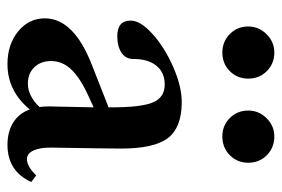

<svg xmlns="http://www.w3.org/2000/svg" viewBox="-136 -582 729 496"><g transform="rotate(90 228.0 -333.5)"><path d="M115.2 -543.9Q86.9 -543.9 67.4 -563.2Q47.9 -582.5 47.9 -610.8Q47.9 -638.2 67.9 -658.2Q87.9 -678.2 115.2 -678.2Q143.6 -678.2 163.1 -658.9Q182.6 -639.6 182.6 -610.8Q182.6 -582.5 163.3 -563.2Q144 -543.9 115.2 -543.9ZM332 -543.9Q303.7 -543.9 284.4 -563.2Q265.1 -582.5 265.1 -610.8Q265.1 -638.2 284.9 -658.2Q304.7 -678.2 332 -678.2Q360.8 -678.2 380.4 -658.9Q399.9 -639.6 399.9 -610.8Q399.9 -582.5 380.4 -563.2Q360.8 -543.9 332 -543.9ZM145 11.2Q94.2 11.2 60.5 -16.4Q26.9 -43.9 26.9 -85.4Q26.9 -160.2 147.5 -207L256.8 -250V-257.8Q256.8 -335 243.9 -365Q231 -395 197.8 -395Q166.5 -395 149.2 -373.5Q131.8 -352.1 131.8 -313Q131.8 -294.4 115.7 -283.4Q99.6 -272.5 72.8 -272.5Q32.7 -272.5 32.7 -307.1Q32.7 -332.5 67.6 -363.8Q102.5 -395 152.6 -417Q202.6 -439 243.2 -439Q308.6 -439 335.9 -403.6Q363.3 -368.2 363.3 -282.7Q363.3 -252.9 360.8 -101.6Q360.4 -73.2 368.2 -56.2Q376 -39.1 390.6 -39.1Q409.7 -39.1 432.6 -63L449.7 -50.3Q421.9 11.2 353.5 11.2Q320.3 11.2 296.4 -3.4Q272.5 -18.1 262.2 -46.4Q214.8 11.2 145 11.2ZM137.2 -101.6Q137.2 -74.7 153.3 -58.1Q169.4 -41.5 195.3 -41.5Q227.1 -41.5 255.9 -71.3Q254.4 -83 254.4 -96.2Q256.3 -173.3 256.8 -211.4L229 -198.7Q181.6 -177.2 159.4 -154.1Q137.2 -130.9 137.2 -101.6Z"/></g></svg>

Font: Elstob 14pt SemiBold
Style: Regular
Weight: 600
Designer: Peter S. Baker
Version: Version 1.015